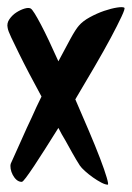

<svg xmlns="http://www.w3.org/2000/svg" viewBox="-30 -581 365 532"><path d="M314.5 -559.6Q317.4 -557.6 306.6 -534.7Q295.9 -511.7 276.9 -476.1Q257.8 -440.4 231.9 -396Q206.1 -351.6 178.7 -305.7Q198.2 -260.7 216.3 -218.3Q234.4 -175.8 247.1 -142.6Q259.8 -109.4 265.6 -89.4Q271.5 -69.3 268.6 -69.3Q261.7 -69.3 250.5 -75.2Q239.3 -81.1 227.5 -89.4Q215.8 -97.7 205.6 -106.9Q195.3 -116.2 191.4 -122.1Q180.7 -138.7 170.4 -157.2Q160.2 -175.8 151.4 -191.4Q140.6 -209 131.8 -226.6Q112.3 -195.3 95.2 -168.5Q78.1 -141.6 64.5 -121.1Q50.8 -100.6 42 -88.9Q33.2 -77.1 30.3 -77.1Q22.5 -77.1 16.1 -82.5Q9.8 -87.9 5.4 -96.2Q1 -104.5 -0.5 -113.3Q-2 -122.1 0 -127.9Q15.6 -162.1 30.3 -195.3Q44.9 -228.5 57.6 -254.9Q71.3 -286.1 85 -313.5Q67.4 -345.7 51.3 -376.5Q35.2 -407.2 22.5 -433.1Q9.8 -459 1 -477.5Q-7.8 -496.1 -8.8 -503.9Q-11.7 -516.6 -3.9 -527.8Q3.9 -539.1 15.1 -546.4Q26.4 -553.7 37.6 -557.1Q48.8 -560.5 54.7 -557.6Q58.6 -555.7 65.9 -543.9Q73.2 -532.2 83.5 -512.7Q93.8 -493.2 106 -467.3Q118.2 -441.4 131.8 -411.1Q150.4 -446.3 165 -473.1Q179.7 -500 188.5 -509.8Q199.2 -522.5 218.8 -533.2Q238.3 -543.9 258.3 -550.8Q278.3 -557.6 294.4 -560.1Q310.5 -562.5 314.5 -559.6Z"/></svg>

Font: Jolly Lodger
Style: Regular
Weight: 400
Designer: Stuart Sandler
Foundry: Font Diner, Inc
Version: Version 1.000